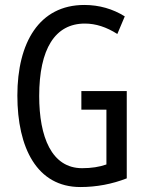

<svg xmlns="http://www.w3.org/2000/svg" viewBox="-20 -744 585 774"><path d="M308 -377V-302H409V-81C381 -71 348 -66 311 -66C188 -66 138 -192 138 -357C138 -547 202 -649 322 -649C366 -649 409 -635 453 -607L483 -678C435 -708 380 -724 320 -724C138 -724 50 -572 50 -359C50 -148 129 10 304 10C369 10 432 -2 491 -25V-377Z"/></svg>

Font: Noto Sans Arabic UI XCn
Style: Regular
Weight: 400
Width: 2
Designer: Monotype Design Team, Nadine Chahine and Nizar Qandah
Foundry: Monotype Imaging Inc.
Version: Version 2.010